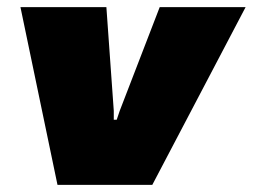

<svg xmlns="http://www.w3.org/2000/svg" viewBox="-20 -520 711 540"><path d="M37.5 -500H279.2L300 -208.3V-183.3H308.3L316.7 -208.3L429.2 -500H670.8L408.3 0H141.7Z"/></svg>

Font: BoonTook
Style: Italic
Weight: 400
Italic angle: -9°
Designer: Sungsit Sawaiwan
Foundry: FontUni
Version: Version 3.0